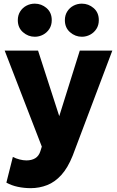

<svg xmlns="http://www.w3.org/2000/svg" viewBox="-20 -780 622 1024"><path d="M144 223.5Q109 223.5 75.5 216.5Q42 209.5 14 194L48.5 57Q65 65.5 84.5 70.5Q104 75.5 121 75.5Q148.5 75.5 167.8 64Q187 52.5 195.5 26L203 2L5 -510H183L296 -160.5L405.5 -510H579L367.5 50.5Q341.5 115.5 307.2 153.2Q273 191 231.5 207.2Q190 223.5 144 223.5ZM165.5 -584Q130.5 -584 102.8 -608Q75 -632 75 -672.5Q75 -699 87.8 -719Q100.5 -739 121.2 -749.8Q142 -760.5 165.5 -760.5Q201 -760.5 228.5 -736.8Q256 -713 256 -672.5Q256 -645.5 243.2 -625.8Q230.5 -606 209.8 -595Q189 -584 165.5 -584ZM416.5 -584Q381.5 -584 353.8 -608Q326 -632 326 -672.5Q326 -699 338.8 -719Q351.5 -739 372.2 -749.8Q393 -760.5 416.5 -760.5Q452 -760.5 479.5 -736.8Q507 -713 507 -672.5Q507 -645.5 494.2 -625.8Q481.5 -606 460.8 -595Q440 -584 416.5 -584Z"/></svg>

Font: Geologica Thin Roman
Style: Bold
Weight: 700
Version: Version 1.010;gftools[0.9.28]